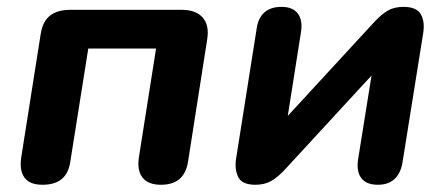

<svg xmlns="http://www.w3.org/2000/svg" viewBox="-20 -518 1265 547"><path d="M40.5 -69.6 95.9 -420.8Q101.5 -457.1 122.6 -473.6Q143.6 -490 180.7 -490H497.6Q538.3 -490 557.6 -467.9Q576.9 -445.7 570.2 -405.2L515.7 -57.4Q505.5 8.4 438.7 8.4Q402.4 8.4 386.2 -11.9Q370.1 -32.3 375.7 -69.6L424.6 -379.7H231.5L180.3 -57.4Q175.5 -24.5 155.9 -8Q136.2 8.4 101.1 8.4Q64.8 8.4 49.9 -11.8Q34.9 -32.1 40.5 -69.6Z M653.1 -68.9 711.3 -437.1Q715.9 -467.5 733.7 -483Q751.4 -498.4 781.7 -498.4Q814.4 -498.4 828.6 -479.3Q842.9 -460.1 837.4 -426L793.5 -147.5H762.7L1047.4 -456.5Q1067.1 -477.6 1085.2 -488Q1103.2 -498.4 1129.7 -498.4Q1167.6 -498.4 1179.3 -476.6Q1191.1 -454.8 1185.4 -421.9L1126.5 -53.8Q1121.1 -23.3 1103.3 -7.4Q1085.6 8.4 1056.9 8.4Q1023.4 8.4 1009.2 -10.7Q994.9 -29.9 1000.3 -64.8L1045 -343.4H1075.9L791.1 -34.3Q771.4 -13.2 752.6 -2.4Q733.8 8.4 707.3 8.4Q668.8 8.4 658.2 -14.6Q647.5 -37.6 653.1 -68.9Z"/></svg>

Font: SN Pro Thin
Style: Italic
Weight: 200
Italic angle: -9°
Designer: Tobias Whetton
Foundry: Supernotes
Version: Version 1.003;Glyphs 3.3 (3324)